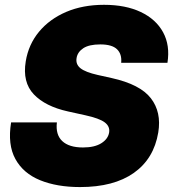

<svg xmlns="http://www.w3.org/2000/svg" viewBox="-20 -757 709 786"><path d="M307.6 8.8Q212.9 8.8 144 -19.3Q75.2 -47.4 43 -106Q10.7 -164.6 25.4 -255.9H212.9Q207 -205.6 234.9 -179.4Q262.7 -153.3 319.8 -153.3Q367.2 -153.3 394.8 -170.7Q422.4 -188 426.8 -214.8Q430.7 -239.3 408.9 -255.9Q387.2 -272.5 329.1 -285.2L258.3 -300.8Q165.5 -321.3 118.4 -370.8Q71.3 -420.4 85.4 -505.9Q96.7 -575.2 139.9 -627.2Q183.1 -679.2 251.2 -708.3Q319.3 -737.3 405.8 -737.3Q494.1 -737.3 556.4 -707.8Q618.7 -678.2 647.7 -624.8Q676.8 -571.3 665.5 -500H476.1Q479.5 -535.6 459 -555.4Q438.5 -575.2 390.6 -575.2Q344.7 -575.2 321 -559.6Q297.4 -543.9 293.5 -519.5Q289.1 -493.7 309.6 -477.5Q330.1 -461.4 379.9 -450.2L437 -437.5Q553.7 -411.6 597.7 -354.7Q641.6 -297.9 627.9 -214.8Q609.9 -106.9 527.8 -49.1Q445.8 8.8 307.6 8.8Z"/></svg>

Font: Inter Black
Style: Italic
Weight: 900
Italic angle: -9.39999°
Designer: Rasmus Andersson
Foundry: rsms
Version: Version 4.000;git-a52131595